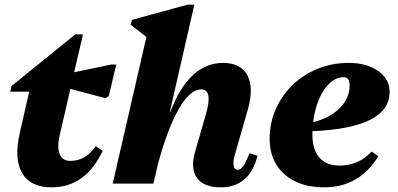

<svg xmlns="http://www.w3.org/2000/svg" viewBox="-20 -785 1701 821"><path d="M201 16Q110 16 74.5 -45Q39 -106 65 -219L105 -393H24L29 -417L302 -638H335L297 -476L455 -509H477L445 -374L431 -365L281 -405L236 -210Q223 -156 235 -126.5Q247 -97 281 -97Q313 -97 339.5 -112Q366 -127 390 -160L419 -140Q346 16 201 16Z M462 0 606 -627 539 -679 544 -700 782 -765H811L706 -306H708Q788 -516 934 -516Q1010 -516 1038 -462.5Q1066 -409 1040 -317L986 -130Q976 -97 979 -78Q982 -59 996 -59Q1009 -59 1020 -74.5Q1031 -90 1047 -130L1081 -119Q1047 16 924 16Q851 16 822 -24.5Q793 -65 815 -139L860 -295Q892 -403 840 -403Q793 -403 745 -320Q697 -237 655 -82L636 0Z M1366 16Q1259 16 1196 -40Q1133 -96 1133 -191Q1133 -259 1159 -318Q1185 -377 1231 -421.5Q1277 -466 1338.5 -491Q1400 -516 1471 -516Q1548 -516 1597 -481.5Q1646 -447 1646 -392Q1646 -238 1316 -224Q1316 -216 1316 -207Q1316 -145 1346 -111Q1376 -77 1431 -77Q1514 -77 1569 -137L1598 -117Q1516 16 1366 16ZM1450 -455Q1418 -455 1390.5 -430Q1363 -405 1344.5 -362Q1326 -319 1319 -263Q1388 -279 1431.5 -321.5Q1475 -364 1475 -419Q1475 -455 1450 -455Z"/></svg>

Font: Platypi ExtraBold
Style: Italic
Weight: 800
Italic angle: -13°
Designer: David Sargent
Foundry: Bolt Cutter Type
Version: Version 1.200; ttfautohint (v1.8.4.7-5d5b)